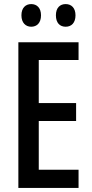

<svg xmlns="http://www.w3.org/2000/svg" viewBox="-20 -921 449 941"><path d="M85 -846C85 -809 106 -790 133 -790C161 -790 181 -809 181 -846C181 -882 161 -901 133 -901C106 -901 85 -883 85 -846ZM254 -846C254 -809 273 -790 302 -790C330 -790 350 -809 350 -846C350 -882 330 -901 302 -901C274 -901 254 -883 254 -846ZM365 0V-89H170V-328H353V-416H170V-627H365V-714H70V0Z"/></svg>

Font: Noto Sans Arabic ExtCond Med
Style: Regular
Weight: 500
Width: 2
Designer: Monotype Design Team, Nadine Chahine, Nizar Qandah and Khaled Hosny
Foundry: Monotype Imaging Inc.
Version: Version 2.012